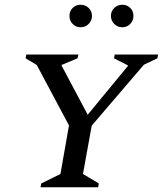

<svg xmlns="http://www.w3.org/2000/svg" viewBox="-20 -790 687 810"><path d="M151 0 154 -16 235 -56 271 -261 135 -516 88 -544 91 -560H311L307 -544L240 -516V-513L350 -306L519 -511L520 -514L461 -544L464 -560H647L644 -544L587 -517L367 -260L330 -56L397 -16L394 0ZM320 -675Q300 -675 286.5 -689Q273 -703 273 -723Q273 -743 286.5 -756.5Q300 -770 320 -770Q340 -770 354 -756.5Q368 -743 368 -723Q368 -703 354 -689Q340 -675 320 -675ZM496 -675Q476 -675 462 -689Q448 -703 448 -723Q448 -743 462 -756.5Q476 -770 496 -770Q516 -770 529.5 -756.5Q543 -743 543 -723Q543 -703 529.5 -689Q516 -675 496 -675Z"/></svg>

Font: Spectral SC Medium
Style: Italic
Weight: 500
Italic angle: -10°
Designer: Jean-Baptiste Levee
Foundry: Production Type
Version: Version 2.001